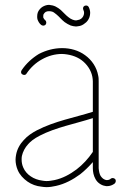

<svg xmlns="http://www.w3.org/2000/svg" viewBox="-20 -768 540 790"><path d="M134 -689C137 -680 142 -671 150 -665C156 -661 164 -662 168 -667C172 -673 171 -681 166 -685C163 -687 160 -691 158 -696C158 -697 158 -699 158 -701C158 -703 158 -706 159 -709C161 -713 165 -717 168 -719C172 -721 176 -722 182 -722C187 -722 193 -721 198 -719C201 -717 206 -714 213 -708C224 -699 233 -687 246 -677C254 -671 262 -667 271 -663C278 -661 286 -659 293 -659C296 -659 298 -660 301 -660C313 -661 322 -666 329 -672C337 -677 344 -686 348 -697C350 -703 351 -709 351 -715C351 -723 349 -731 345 -739C342 -745 335 -747 328 -744C322 -741 320 -734 323 -727C325 -724 326 -719 326 -715C326 -711 325 -708 324 -705C322 -699 318 -694 314 -691C310 -688 305 -686 298 -685C296 -685 295 -684 293 -684C289 -684 284 -685 279 -687C273 -689 267 -693 262 -697C251 -705 242 -716 230 -727C224 -732 217 -737 209 -741C201 -745 192 -747 182 -748C171 -748 162 -744 155 -740C147 -735 140 -727 136 -718C134 -713 133 -707 133 -701C133 -697 133 -693 134 -689ZM140 -546C112 -529 87 -506 69 -479C65 -473 66 -465 72 -462C78 -458 86 -459 89 -465C105 -489 127 -510 153 -524C178 -538 206 -546 235 -546C264 -545 293 -537 315 -521C338 -504 355 -479 360 -452C361 -446 362 -439 362 -433V-308C286 -284 206 -270 132 -232C113 -222 93 -209 78 -192C62 -175 50 -154 46 -130C45 -124 44 -118 44 -111C44 -97 47 -82 53 -68C61 -49 76 -33 93 -21C110 -9 130 -2 150 0C157 1 164 2 171 2C184 2 197 0 210 -3C247 -11 280 -29 310 -51C329 -66 346 -83 362 -101V-78V-77V-76C362 -61 365 -45 373 -31C377 -24 382 -18 389 -13C396 -8 404 -4 413 -3C415 -2 418 -2 420 -2C432 -2 443 -6 452 -13C457 -18 458 -26 454 -31C449 -36 441 -37 436 -33C432 -29 426 -27 420 -27C419 -27 418 -27 417 -27C413 -28 408 -30 404 -33C400 -36 397 -40 394 -44C389 -53 387 -64 386 -76V-77V-78V-433C386 -441 386 -449 384 -457C378 -491 358 -521 330 -541C303 -561 269 -570 236 -570H235C202 -570 169 -561 140 -546ZM144 -210C210 -244 287 -258 362 -282V-143C343 -115 321 -91 295 -71C267 -50 237 -34 204 -27C193 -25 182 -23 171 -23C165 -23 159 -24 153 -25C137 -27 120 -33 107 -42C93 -51 82 -64 76 -78C71 -89 69 -100 69 -111C69 -116 69 -121 70 -126C74 -144 83 -161 96 -175C104 -184 118 -197 144 -210Z"/></svg>

Font: LS
Style: LightAlt
Weight: 250
Designer: BSozoo
Foundry: BSozoo
Version: Version 001.000